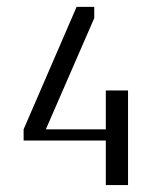

<svg xmlns="http://www.w3.org/2000/svg" viewBox="-20 -532 452 552"><path d="M47.9 -127.9V-160.2L200.2 -512.2H251V-480L111.8 -160.2H284.2V-272H348.1V0H284.2V-127.9Z"/></svg>

Font: Gawaa
Style: Regular
Weight: 400
Designer: T. Christopher White
Version: Version 1.0